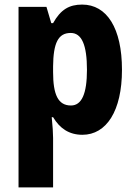

<svg xmlns="http://www.w3.org/2000/svg" viewBox="-20 -672 589 839"><path d="M339 -652C282 -652 245 -630 212 -571H204L183 -642H61V147H212V-69C212 -91 210 -120 206 -160H212C241 -111 282 -83 340 -83C445 -83 513 -187 513 -367C513 -549 447 -652 339 -652ZM289 -528C337 -528 360 -476 360 -367C360 -262 337 -211 290 -211C234 -211 212 -258 212 -357V-382C213 -484 234 -528 289 -528Z"/></svg>

Font: Noto Sans Kannada UI Condensed ExtraBold
Style: Regular
Weight: 800
Width: 3
Designer: Jelle Bosma - Monotype Design Team
Foundry: Monotype Imaging Inc.
Version: Version 2.005